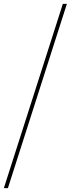

<svg xmlns="http://www.w3.org/2000/svg" viewBox="-49 -846 367 996"><path d="M277 -826 -29 130H-8L298 -826Z"/></svg>

Font: Argentum Sans Thin
Style: Regular
Weight: 250
Designer: Julieta Ulanovsky
Foundry: Julieta Ulanovsky
Version: Version 5.001;February 15, 2019;FontCreator 11.5.0.2425 64-b